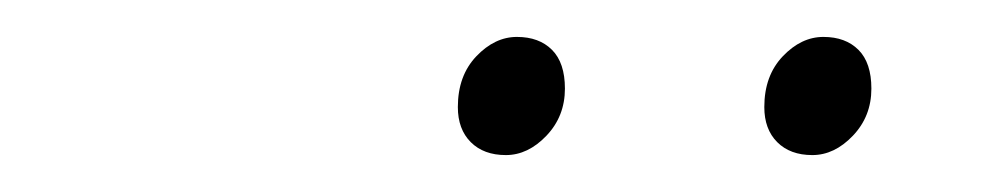

<svg xmlns="http://www.w3.org/2000/svg" viewBox="-20 -686 544 104"><path d="M254 -602Q242 -602 235 -609Q228 -616 228 -628Q228 -645 238 -655.5Q248 -666 260 -666Q272 -666 279 -659Q286 -652 286 -638Q286 -623 276 -612.5Q266 -602 254 -602ZM420 -602Q408 -602 401 -609Q394 -616 394 -628Q394 -645 404 -655.5Q414 -666 426 -666Q438 -666 445 -659Q452 -652 452 -638Q452 -623 442 -612.5Q432 -602 420 -602Z"/></svg>

Font: Source Sans 3 VF
Style: Italic
Weight: 200
Italic angle: -11°
Designer: Paul D. Hunt
Foundry: Adobe Systems Incorporated
Version: Version 3.042;hotconv 1.0.118;makeotfexe 2.5.65603